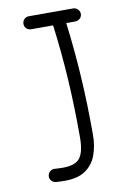

<svg xmlns="http://www.w3.org/2000/svg" viewBox="-80 -718 513 787"><g transform="rotate(-10 176.0 -325.0)"><path d="M69.8 -643.1Q69.8 -654.3 77.6 -662.4Q85.4 -670.4 96.7 -670.4H280.8Q292 -670.4 300.3 -662.4Q308.6 -654.3 308.6 -643.1Q308.6 -631.8 300.3 -624Q292 -616.2 280.8 -616.2H243.2Q257.8 -499 264.6 -386.2Q271.5 -273.4 271.5 -146.5Q271.5 -100.1 257.6 -62.3Q243.7 -24.4 211.7 -2.4Q179.7 19.5 126 19.5Q106.9 19.5 88.4 18.1Q77.6 17.1 70.1 8.5Q62.5 0 63.5 -10.7Q64.5 -22 73.2 -29.5Q82 -37.1 92.8 -36.1Q108.9 -34.7 126 -34.7Q180.2 -34.7 198.7 -60.5Q217.3 -86.4 217.3 -146.5Q217.3 -273.9 210.4 -386.2Q203.6 -498.5 188.5 -616.2H96.7Q85.4 -616.2 77.6 -624Q69.8 -631.8 69.8 -643.1Z"/></g></svg>

Font: Mikhak-DS1-FD Light
Style: Regular
Weight: 300
Designer: Amin Abedi
Version: Version 3.2